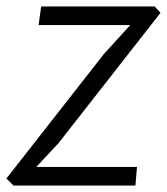

<svg xmlns="http://www.w3.org/2000/svg" viewBox="-30 -577 520 597"><path d="M12 0 -10 -22 293 -409 375 -499H90L98 -557H451L469 -537L152 -132L83 -58H396L391 0Z"/></svg>

Font: Koeln Type Sans Light
Style: Italic
Weight: 300
Italic angle: -7.5°
Designer: Eben Sorkin
Foundry: Eben Sorkin
Version: Version 2.001